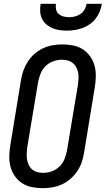

<svg xmlns="http://www.w3.org/2000/svg" viewBox="-20 -975 552 1003"><path d="M204 8Q175 8 147 2.5Q119 -3 96.5 -17.5Q74 -32 58 -54.5Q42 -77 35 -103.5Q28 -130 28.5 -159Q29 -188 34 -217L90 -559Q94 -584 103 -608.5Q112 -633 126.5 -655Q141 -677 161.5 -694.5Q182 -712 205.5 -723Q229 -734 254.5 -738.5Q280 -743 305 -743Q334 -743 362 -737.5Q390 -732 412.5 -717.5Q435 -703 451 -680.5Q467 -658 474 -631.5Q481 -605 480.5 -576Q480 -547 475 -518L419 -176Q415 -151 406.5 -126.5Q398 -102 383 -80Q368 -58 348 -40.5Q328 -23 304 -12Q280 -1 254.5 3.5Q229 8 204 8ZM206 -72Q228 -72 250.5 -80Q273 -88 290.5 -105Q308 -122 317 -144.5Q326 -167 330 -189L387 -531Q389 -547 390 -563Q391 -579 388.5 -594Q386 -609 379 -622.5Q372 -636 360.5 -645.5Q349 -655 334 -659Q319 -663 303 -663Q281 -663 258.5 -655Q236 -647 218.5 -630Q201 -613 192 -590.5Q183 -568 179 -546L122 -204Q120 -188 119.5 -172Q119 -156 121.5 -141Q124 -126 130.5 -112.5Q137 -99 148.5 -89.5Q160 -80 175 -76Q190 -72 206 -72ZM329 -815Q309 -815 289.5 -818Q270 -821 252.5 -828.5Q235 -836 221 -848.5Q207 -861 199 -878Q191 -895 190 -915Q189 -935 192 -955H272Q270 -940 273 -925.5Q276 -911 286.5 -902Q297 -893 311.5 -889Q326 -885 341 -885Q356 -885 371.5 -889Q387 -893 400.5 -902Q414 -911 422 -925.5Q430 -940 432 -955H512Q509 -935 501 -915Q493 -895 480 -878Q467 -861 449 -848.5Q431 -836 410.5 -828.5Q390 -821 369.5 -818Q349 -815 329 -815Z"/></svg>

Font: Iosevka SS18 Medium
Style: Italic
Weight: 500
Italic angle: -9°
Monospace: yes
Designer: Belleve Invis
Foundry: Belleve Invis
Version: Version 25.1.1; ttfautohint (v1.8.4)